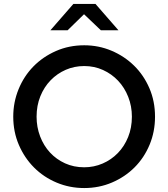

<svg xmlns="http://www.w3.org/2000/svg" viewBox="-20 -940 852 971"><path d="M47 0ZM764 -350Q764 -274 736.5 -208Q709 -142 660.5 -93.5Q612 -45 546.5 -17Q481 11 406 11Q332 11 266.5 -16.5Q201 -44 152.5 -92.5Q104 -141 75.5 -207Q47 -273 47 -350Q47 -423 74 -489Q101 -555 149 -604Q197 -653 263 -682Q329 -711 406 -711Q479 -711 544 -683.5Q609 -656 658 -608Q707 -560 735.5 -494Q764 -428 764 -350ZM647 -350Q647 -403 628.5 -450Q610 -497 577.5 -531.5Q545 -566 501 -586Q457 -606 406 -606Q356 -606 312.5 -587Q269 -568 236 -534Q203 -500 184 -453Q165 -406 165 -350Q165 -297 183 -250Q201 -203 233 -168.5Q265 -134 309 -114Q353 -94 406 -94Q455 -94 499 -113Q543 -132 576 -166Q609 -200 628 -247Q647 -294 647 -350ZM490 -787 405 -868 322 -787H235L351 -920H463L579 -787Z"/></svg>

Font: Rosa Sans Medium
Style: Regular
Weight: 500
Designer: Pentagram / MCKL
Foundry: Pentagram / MCKL
Version: Version 1.005;September 16, 2019;FontCreator 11.5.0.2425 64-